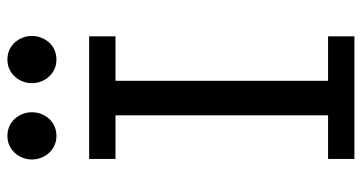

<svg xmlns="http://www.w3.org/2000/svg" viewBox="-248 -724 973 516"><g transform="rotate(-90 238.0 -466.5)"><path d="M397.9 -712.9V-642.1H278.3V-70.8H397.9V0H68.4V-70.8H185.5V-642.1H68.4V-712.9ZM66.9 -866.7Q66.9 -880.4 71.8 -892.3Q76.7 -904.3 85.2 -913.3Q93.8 -922.4 105.2 -927.5Q116.7 -932.6 130.4 -932.6Q144 -932.6 155.8 -927.5Q167.5 -922.4 175.8 -913.3Q184.1 -904.3 189 -892.3Q193.8 -880.4 193.8 -866.7Q193.8 -853 189 -841.1Q184.1 -829.1 175.8 -820.1Q167.5 -811 155.8 -805.9Q144 -800.8 130.4 -800.8Q116.7 -800.8 105.2 -805.9Q93.8 -811 85.2 -820.1Q76.7 -829.1 71.8 -841.1Q66.9 -853 66.9 -866.7ZM272 -866.7Q272 -880.4 276.9 -892.3Q281.7 -904.3 290.3 -913.3Q298.8 -922.4 310.3 -927.5Q321.8 -932.6 335.4 -932.6Q349.1 -932.6 360.8 -927.5Q372.6 -922.4 380.9 -913.3Q389.2 -904.3 394 -892.3Q398.9 -880.4 398.9 -866.7Q398.9 -853 394 -841.1Q389.2 -829.1 380.9 -820.1Q372.6 -811 360.8 -805.9Q349.1 -800.8 335.4 -800.8Q321.8 -800.8 310.3 -805.9Q298.8 -811 290.3 -820.1Q281.7 -829.1 276.9 -841.1Q272 -853 272 -866.7Z"/></g></svg>

Font: Andika Phon
Style: Regular
Weight: 400
Designer: Victor Gaultney, Annie Olsen, Julie Remington, Don Collingsworth, Eric Hays, Becca Hirsbrunner
Foundry: SIL International
Version: Version 5.000